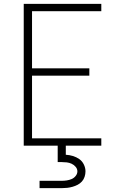

<svg xmlns="http://www.w3.org/2000/svg" viewBox="-20 -755 640 995"><path d="M103 0V-735H505V-697H146V-401H443V-363H146V-38H505V0ZM185 220V182H300Q313 182 326 180Q339 178 351 173Q363 168 372 157Q381 146 381 133Q381 120 372 109.5Q363 99 351 93.5Q339 88 326 86.5Q313 85 300 85H279V0H321V47Q340 48 358 53.5Q376 59 391 69.5Q406 80 414.5 97.5Q423 115 423 133Q423 147 418.5 161Q414 175 404.5 185.5Q395 196 382.5 202.5Q370 209 356 213Q342 217 328 218.5Q314 220 300 220Z"/></svg>

Font: Iosevka SS04 XLt Ex
Style: Regular
Weight: 200
Width: 7
Monospace: yes
Designer: Belleve Invis
Foundry: Belleve Invis
Version: Version 19.0.0; ttfautohint (v1.8.4)